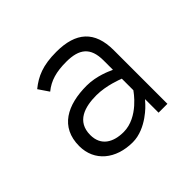

<svg xmlns="http://www.w3.org/2000/svg" viewBox="-89 -873 491 491"><g transform="rotate(-45 156.0 -628.0)"><path d="M139 -477C189 -477 230 -523 230 -523L239 -533V-484H271V-678C271 -747 235 -779 164 -779C115 -779 88 -767 62 -746L81 -718C103 -736 128 -743 164 -743C211 -743 234 -725 234 -678V-644L227 -647C227 -647 194 -663 158 -663C88 -663 35 -636 35 -567C35 -512 78 -477 139 -477ZM158 -628C194 -628 231 -613 231 -613L234 -612V-570L233 -569C233 -569 195 -512 141 -512C104 -512 75 -528 75 -567C75 -616 116 -628 158 -628Z"/></g></svg>

Font: Charger Pro
Style: LitNar
Weight: 300
Designer: Jasper
Foundry: Cannot Into Space Fonts
Version: Version 1.09